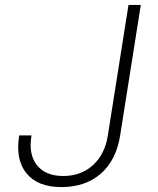

<svg xmlns="http://www.w3.org/2000/svg" viewBox="-20 -750 640 780"><path d="M229 10Q133 10 87.5 -46Q42 -102 58 -200H108Q95 -123 130 -79Q165 -35 237 -35Q309 -35 357.5 -79Q406 -123 418 -199L502 -730H552L468 -199Q452 -99 389.5 -44.5Q327 10 229 10Z"/></svg>

Font: JetBrains Mono NL Thin
Style: Italic
Weight: 100
Italic angle: -9°
Monospace: yes
Designer: Philipp Nurullin, Konstantin Bulenkov
Foundry: JetBrains
Version: Version 2.305; ttfautohint (v1.8.4.7-5d5b)